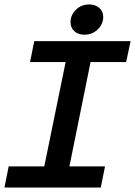

<svg xmlns="http://www.w3.org/2000/svg" viewBox="-33 -843 607 863"><path d="M6 -95H166L262 -564H102L121 -658H554L534 -564H374L279 -95H439L420 0H-13ZM284 -744Q284 -775 308 -799Q332 -823 368 -823Q395 -823 413 -807.5Q431 -792 431 -767Q431 -735 406.5 -711Q382 -687 346 -687Q319 -687 301.5 -702.5Q284 -718 284 -744Z"/></svg>

Font: Codetta
Style: Bold Italic
Weight: 700
Italic angle: -11°
Designer: Ulrich Proeller
Foundry: PROSA GmbH
Version: Version 2.00;September 29, 2018;FontCreator 11.5.0.2427 64-b